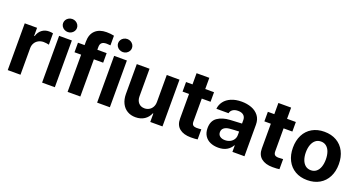

<svg xmlns="http://www.w3.org/2000/svg" viewBox="-42 -1391 3834 2046"><g transform="rotate(20 1875.0 -368.0)"><path d="M56.6 -530.3H196.3V-438.5H202.1Q216.3 -486.8 250.5 -512.5Q284.7 -538.1 330.1 -538.1Q355 -538.1 376 -533.2V-404.3Q365.2 -407.2 347.2 -409.7Q329.1 -412.1 314.5 -412.1Q282.2 -412.1 256.3 -397.9Q230.5 -383.8 215.8 -358.6Q201.2 -333.5 201.2 -301.8V0H56.6Z M446.3 -530.3H590.8V0H446.3ZM439.5 -672.9Q439.5 -692.9 450 -710Q460.4 -727.1 478.8 -737.1Q497.1 -747.1 518.6 -747.1Q539.6 -747.1 557.6 -737.1Q575.7 -727.1 586.2 -710Q596.7 -692.9 596.7 -672.9Q596.7 -653.3 586.2 -636.5Q575.7 -619.6 557.6 -609.6Q539.6 -599.6 518.6 -599.6Q497.1 -599.6 478.8 -609.6Q460.4 -619.6 450 -636.5Q439.5 -653.3 439.5 -672.9Z M985.4 -421.9H879.9V0H735.4V-421.9H660.2V-530.3H735.4V-570.3Q735.4 -652.3 781.7 -696.3Q828.1 -740.2 909.2 -740.2Q957 -740.2 995.1 -731.4V-622.1Q964.4 -625 951.2 -625Q915.5 -625 897.7 -609.9Q879.9 -594.7 879.9 -562.5V-530.3H985.4Z M1070.3 -530.3H1214.8V0H1070.3ZM1063.5 -672.9Q1063.5 -692.9 1074 -710Q1084.5 -727.1 1102.8 -737.1Q1121.1 -747.1 1142.6 -747.1Q1163.6 -747.1 1181.6 -737.1Q1199.7 -727.1 1210.2 -710Q1220.7 -692.9 1220.7 -672.9Q1220.7 -653.3 1210.2 -636.5Q1199.7 -619.6 1181.6 -609.6Q1163.6 -599.6 1142.6 -599.6Q1121.1 -599.6 1102.8 -609.6Q1084.5 -619.6 1074 -636.5Q1063.5 -653.3 1063.5 -672.9Z M1667 -530.3H1811.5V0H1672.9V-95.7H1667Q1647.9 -48.3 1606.2 -20.8Q1564.5 6.8 1505.9 6.8Q1452.6 6.8 1412.4 -17.1Q1372.1 -41 1349.6 -86.2Q1327.1 -131.3 1327.1 -192.4V-530.3H1471.7V-217.8Q1471.7 -170.9 1496.8 -143.1Q1522 -115.2 1564.5 -115.2Q1591.8 -115.2 1615.2 -128.2Q1638.7 -141.1 1652.8 -166Q1667 -190.9 1667 -225.6Z M2203.1 -421.9H2103.5V-163.1Q2103.5 -133.8 2116.2 -122.1Q2128.9 -110.4 2153.3 -109.4Q2184.6 -109.4 2210.9 -112.3V2Q2185.1 6.8 2133.8 6.8Q2052.2 6.8 2005.4 -30.8Q1958.5 -68.4 1959 -142.6V-421.9H1885.7V-530.3H1959V-657.2H2103.5V-530.3H2203.1Z M2465.8 -311.5Q2519.5 -314.9 2597.7 -318.4V-361.3Q2596.7 -394.5 2574.7 -413.1Q2552.7 -431.6 2512.7 -431.6Q2476.6 -431.6 2453.6 -416Q2430.7 -400.4 2424.8 -373H2287.1Q2291.5 -419.9 2319.6 -457Q2347.7 -494.1 2397.9 -515.6Q2448.2 -537.1 2516.6 -537.1Q2577.1 -537.1 2628.2 -518.1Q2679.2 -499 2710.2 -458.7Q2741.2 -418.5 2741.2 -357.4V0H2604.5V-73.2H2600.6Q2579.6 -34.7 2540.8 -12.5Q2502 9.8 2445.3 9.8Q2393.6 9.8 2353.8 -8.1Q2314 -25.9 2291.3 -61.5Q2268.6 -97.2 2268.6 -148.4Q2268.6 -230.5 2323.7 -268.6Q2378.9 -306.6 2465.8 -311.5ZM2486.3 -89.8Q2518.6 -89.8 2544.2 -103Q2569.8 -116.2 2584 -139.2Q2598.1 -162.1 2597.7 -189.5V-228Q2574.7 -227.5 2541 -225.6Q2507.3 -223.6 2489.3 -221.7Q2451.2 -217.8 2429.2 -200.2Q2407.2 -182.6 2407.2 -152.3Q2407.2 -122.6 2429 -106.2Q2450.7 -89.8 2486.3 -89.8Z M3130.9 -421.9H3031.2V-163.1Q3031.2 -133.8 3043.9 -122.1Q3056.6 -110.4 3081.1 -109.4Q3112.3 -109.4 3138.7 -112.3V2Q3112.8 6.8 3061.5 6.8Q2980 6.8 2933.1 -30.8Q2886.2 -68.4 2886.7 -142.6V-421.9H2813.5V-530.3H2886.7V-657.2H3031.2V-530.3H3130.9Z M3194.8 -263.7Q3194.8 -345.2 3226.3 -407.2Q3257.8 -469.2 3316.7 -503.2Q3375.5 -537.1 3454.6 -537.1Q3533.7 -537.1 3592.8 -503.2Q3651.9 -469.2 3683.6 -407.2Q3715.3 -345.2 3715.3 -263.7Q3715.3 -182.1 3683.6 -119.9Q3651.9 -57.6 3592.8 -23.4Q3533.7 10.7 3454.6 10.7Q3375.5 10.7 3316.9 -23.4Q3258.3 -57.6 3226.6 -119.9Q3194.8 -182.1 3194.8 -263.7ZM3567.9 -263.7Q3567.9 -311 3555.2 -347.9Q3542.5 -384.8 3517.1 -405.8Q3491.7 -426.8 3455.6 -426.8Q3418.9 -426.8 3393.3 -405.8Q3367.7 -384.8 3354.5 -347.9Q3341.3 -311 3341.3 -263.7Q3341.3 -216.8 3354.5 -179.9Q3367.7 -143.1 3393.3 -122.3Q3418.9 -101.6 3455.6 -101.6Q3491.7 -101.6 3517.1 -122.3Q3542.5 -143.1 3555.2 -179.7Q3567.9 -216.3 3567.9 -263.7Z"/></g></svg>

Font: Pretendard GOV
Style: Bold
Weight: 700
Designer: Base glyphs from Inter by Rasmus Andersson; Hangeul glyphs from Noto Sans CJK(Source Han Sans) by Jang Soo-young and Kan
Foundry: Kil Hyung-jin
Version: Version 1.309